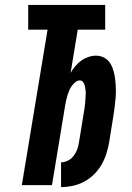

<svg xmlns="http://www.w3.org/2000/svg" viewBox="-20 -755 540 783"><path d="M229 8V-93Q243 -93 257 -100Q271 -107 280.5 -119.5Q290 -132 295 -146Q300 -160 302 -174L322 -297Q324 -306 325 -315Q326 -324 327 -333Q328 -342 328.5 -351Q329 -360 329.5 -369Q330 -378 329 -387Q328 -396 326 -404.5Q324 -413 319 -420Q314 -427 305 -427Q295 -427 286.5 -419.5Q278 -412 272 -403.5Q266 -395 262 -385.5Q258 -376 255 -366Q252 -356 250 -346.5Q248 -337 246 -327L192 0H69L174 -634H95V-735H409V-634H297L268 -458Q276 -472 287 -485Q298 -498 311 -507.5Q324 -517 340 -522.5Q356 -528 371 -528Q390 -528 405.5 -519.5Q421 -511 430 -496Q439 -481 443.5 -464Q448 -447 450 -429Q452 -411 452.5 -392.5Q453 -374 451.5 -355.5Q450 -337 447.5 -318Q445 -299 442 -280L425 -174Q421 -151 413.5 -127.5Q406 -104 393.5 -82.5Q381 -61 362.5 -43Q344 -25 322 -13.5Q300 -2 276 3Q252 8 229 8Z"/></svg>

Font: Iosevka SS04 Heavy Oblique
Style: Regular
Weight: 900
Italic angle: -9°
Monospace: yes
Designer: Belleve Invis
Foundry: Belleve Invis
Version: Version 19.0.0; ttfautohint (v1.8.4)